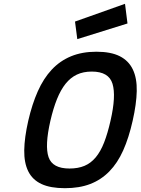

<svg xmlns="http://www.w3.org/2000/svg" viewBox="-20 -975 737 1006"><path d="M635 -955 648 -852 385 -770 373 -862ZM344 -92Q389 -92 422.5 -106Q456 -120 481.5 -150.5Q507 -181 525.5 -228.5Q544 -276 559 -342Q589 -472 569.5 -536Q550 -600 461 -600Q416 -600 382.5 -584Q349 -568 323.5 -536Q298 -504 278.5 -455.5Q259 -407 244 -342Q214 -211 234.5 -151.5Q255 -92 344 -92ZM320 11Q244 11 197 -11Q150 -33 128 -77.5Q106 -122 107 -188Q108 -254 128 -342Q148 -429 178 -496.5Q208 -564 251 -610Q294 -656 352 -680Q410 -704 485 -704Q561 -704 607.5 -680.5Q654 -657 676 -611Q698 -565 696.5 -497.5Q695 -430 675 -342Q655 -253 625.5 -187Q596 -121 553 -77Q510 -33 453 -11Q396 11 320 11Z"/></svg>

Font: Panefresco 750wt
Style: Italic
Weight: 750
Foundry: Campivisivi & Chank Co
Version: Version 1.000